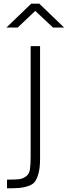

<svg xmlns="http://www.w3.org/2000/svg" viewBox="-20 -947 367 1040"><path d="M197 -697V-86Q197 -41 189.5 -11.5Q182 18 170.5 35Q159 52 134 60.5Q109 69 85 71Q61 73 18 73V26Q64 26 84 23.5Q104 21 121 8.5Q138 -4 142 -28.5Q146 -53 146 -100V-697ZM15 -798 149 -927H193L327 -798H267L171 -888L76 -798Z"/></svg>

Font: TitilliumText
Style: Light
Weight: 300
Designer: Accademia di Belle Arti di Urbino and others
Foundry: Accademia di Belle Arti di Urbino and others.
Version: Version 60.001